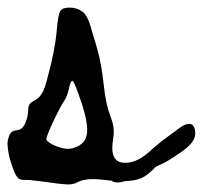

<svg xmlns="http://www.w3.org/2000/svg" viewBox="-70 -488 537 508"><path d="M403.4 -148.3C381.8 -131.5 359.7 -117.6 339.5 -99.3C318.1 -80.1 297.2 -60.1 266.9 -57.5C224.5 -53.9 224.2 -88.9 229.5 -121.4C233.4 -145.8 229.6 -160.5 221 -183.6C205.6 -225.1 205.2 -271.3 197.4 -314.3C192.6 -340.9 185.4 -367 177.1 -392.7C170.5 -412.8 165.3 -445.1 147.3 -457.9C138.4 -464.2 127.8 -467.6 115.4 -467.9C103 -468.2 94.6 -465.5 90.2 -459.8C85.7 -454.1 82.2 -435 79.7 -402.6C78.4 -388.7 75.9 -371.7 72.1 -351.6C68.2 -331.6 63.6 -311.8 58.2 -292.1C54.3 -277.6 51.4 -262.5 45.1 -248.7C41.4 -240.6 36.1 -232.7 29.1 -227.1C22 -221.4 12 -219.3 7.4 -210.7C4.8 -205.8 4.9 -200 4.5 -194.4C4 -185 2 -175.7 -1.2 -166.9C-3.6 -160.1 -6.9 -153.4 -12.3 -148.7C-20 -142 -29.2 -144.5 -36.9 -140.2C-44.1 -136.1 -47.6 -124.7 -49.3 -116.3C-50.4 -111.2 -50.2 -105.9 -49.7 -100.7C-48.5 -86 -45.5 -71.4 -40.8 -57.5C-37 -46.4 -29.7 -21.3 -19.5 -14.6C-13.5 -10.7 0.8 -12.4 8 -11.7C23.4 -10.2 38.7 -8.3 53.9 -6.2C79.4 -2.4 97.3 -0.4 107.8 0C118.2 0.3 126.9 -1.4 134 -5.3C160.5 -19.6 194.6 -12.9 225.4 -9.9C232.9 -3.3 246.5 -4.2 262.4 -9C276.6 -9.5 290.8 -11.1 303.7 -16.7C318.6 -23.3 330.6 -34.6 341.9 -46.4C345.1 -48.2 347.9 -49.7 349.8 -50.5C363 -56 375.8 -63 388.2 -71.5C408.2 -85.2 446.9 -106.4 446.6 -135.1C446.3 -166.2 426.4 -165.9 403.4 -148.3ZM159.2 -129.6C155.1 -111.5 141.3 -99.9 117.8 -94.9C111.4 -93.6 103.6 -94 94.4 -96.3C85.2 -98.5 76.7 -101.6 68.7 -105.8C60.8 -109.9 55.5 -113.9 53 -117.7C51.1 -120.9 57 -136.9 70.6 -165.8C84.3 -194.7 94.3 -213.6 100.7 -222.5C105.1 -228.8 108.9 -238.7 112.1 -252C114.6 -266.6 117.8 -274 121.6 -274C124.8 -274 132.7 -254.9 145.4 -216.8C158.8 -176.8 163.4 -147.7 159.2 -129.6Z"/></svg>

Font: Beth Ellen
Style: Regular
Weight: 400
Version: Version 1.015;Fontself Maker 2.1.2